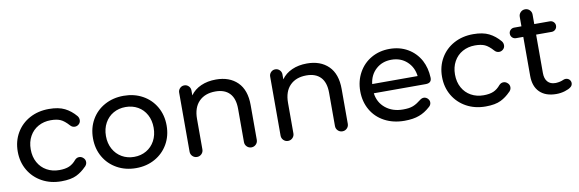

<svg xmlns="http://www.w3.org/2000/svg" viewBox="-48 -1029 4264 1415"><g transform="rotate(-10 2083.5 -321.5)"><path d="M322 6Q241 6 177.5 -29Q114 -64 78 -125.5Q42 -187 42 -265Q42 -343 78 -404.5Q114 -466 177.5 -500.5Q241 -535 322 -535Q394 -535 440 -512Q486 -489 522 -446Q533 -432 532.5 -414Q532 -396 518 -384Q505 -373 489 -373Q469 -373 455 -389Q422 -426 394 -438.5Q366 -451 321 -451Q269 -451 227.5 -428Q186 -405 162.5 -362.5Q139 -320 139 -265Q139 -209 162.5 -166.5Q186 -124 227.5 -101Q269 -78 321 -78Q366 -78 395 -90.5Q424 -103 448 -132Q462 -147 480 -147Q497 -147 510 -135Q524 -123 525 -105.5Q526 -88 514 -74Q512 -72 511.5 -71Q511 -70 509 -69Q475 -34 436 -15Q394 6 322 6Z M881 6Q802 6 739 -29Q676 -64 640.5 -125.5Q605 -187 605 -265Q605 -343 640.5 -404.5Q676 -466 739 -500.5Q802 -535 881 -535Q960 -535 1022.5 -500.5Q1085 -466 1120.5 -404.5Q1156 -343 1156 -265Q1156 -187 1120.5 -125.5Q1085 -64 1022.5 -29Q960 6 881 6ZM881 -78Q932 -78 972.5 -101.5Q1013 -125 1036 -167.5Q1059 -210 1059 -265Q1059 -320 1036 -362.5Q1013 -405 972.5 -428Q932 -451 881 -451Q830 -451 789.5 -428Q749 -405 725.5 -362.5Q702 -320 702 -265Q702 -210 725.5 -167.5Q749 -125 789.5 -101.5Q830 -78 881 -78Z M1572 -535Q1673 -535 1732.5 -476.5Q1792 -418 1792 -305V-45Q1792 -25 1778 -11Q1764 3 1744 3Q1724 3 1710 -11Q1696 -25 1696 -45V-294Q1696 -371 1659 -410Q1622 -449 1553 -449Q1475 -449 1430 -403.5Q1385 -358 1385 -273V-45Q1385 -25 1371 -11Q1357 3 1337 3Q1317 3 1303 -11Q1289 -25 1289 -45V-487Q1289 -506 1302.5 -519.5Q1316 -533 1335 -533Q1354 -533 1367.5 -519.5Q1381 -506 1381 -487V-450Q1410 -491 1459.5 -513Q1509 -535 1572 -535Z M2253 -535Q2354 -535 2413.5 -476.5Q2473 -418 2473 -305V-45Q2473 -25 2459 -11Q2445 3 2425 3Q2405 3 2391 -11Q2377 -25 2377 -45V-294Q2377 -371 2340 -410Q2303 -449 2234 -449Q2156 -449 2111 -403.5Q2066 -358 2066 -273V-45Q2066 -25 2052 -11Q2038 3 2018 3Q1998 3 1984 -11Q1970 -25 1970 -45V-487Q1970 -506 1983.5 -519.5Q1997 -533 2016 -533Q2035 -533 2048.5 -519.5Q2062 -506 2062 -487V-450Q2091 -491 2140.5 -513Q2190 -535 2253 -535Z M3133 -275Q3135 -233 3089 -233H2701Q2710 -163 2762.5 -120.5Q2815 -78 2893 -78Q2917 -78 2935 -80.5Q2953 -83 2968.5 -89Q2984 -95 2999.5 -105Q3015 -115 3033 -129Q3044 -137 3057 -137Q3066 -137 3075 -132.5Q3084 -128 3090 -120Q3101 -106 3098.5 -89.5Q3096 -73 3082 -62Q3042 -26 3000 -11Q2956 6 2890 6Q2806 6 2741 -28.5Q2676 -63 2640.5 -125Q2605 -187 2605 -265Q2605 -342 2639.5 -404Q2674 -466 2734.5 -500.5Q2795 -535 2871 -535Q2947 -535 3006.5 -500.5Q3066 -466 3100 -404Q3130 -347 3133 -275ZM2871 -454Q2802 -454 2755.5 -412Q2709 -370 2701 -302H3041Q3033 -369 2986.5 -411.5Q2940 -454 2871 -454Z M3497 6Q3416 6 3352.5 -29Q3289 -64 3253 -125.5Q3217 -187 3217 -265Q3217 -343 3253 -404.5Q3289 -466 3352.5 -500.5Q3416 -535 3497 -535Q3569 -535 3615 -512Q3661 -489 3697 -446Q3708 -432 3707.5 -414Q3707 -396 3693 -384Q3680 -373 3664 -373Q3644 -373 3630 -389Q3597 -426 3569 -438.5Q3541 -451 3496 -451Q3444 -451 3402.5 -428Q3361 -405 3337.5 -362.5Q3314 -320 3314 -265Q3314 -209 3337.5 -166.5Q3361 -124 3402.5 -101Q3444 -78 3496 -78Q3541 -78 3570 -90.5Q3599 -103 3623 -132Q3637 -147 3655 -147Q3672 -147 3685 -135Q3699 -123 3700 -105.5Q3701 -88 3689 -74Q3687 -72 3686.5 -71Q3686 -70 3684 -69Q3650 -34 3611 -15Q3569 6 3497 6Z M4135 -25Q4121 -13 4090 -3.5Q4059 6 4026 6Q3946 6 3902 -37Q3858 -80 3858 -160V-451H3804Q3787 -451 3775.5 -462.5Q3764 -474 3764 -491Q3764 -507 3775.5 -518.5Q3787 -530 3804 -530H3858V-601Q3858 -621 3872 -635Q3886 -649 3906 -649Q3926 -649 3940 -635Q3954 -621 3954 -601V-530H4070Q4087 -530 4098.5 -518.5Q4110 -507 4110 -491Q4110 -474 4098.5 -462.5Q4087 -451 4070 -451H3954V-164Q3954 -121 3974.5 -98Q3995 -75 4031 -75Q4034 -75 4037 -75Q4054 -76 4067 -79Q4080 -82 4096 -89Q4096 -89 4096 -89Q4096 -89 4096 -89Q4096 -89 4096 -89Q4096 -89 4096 -89Q4096 -89 4096 -89Q4096 -89 4096 -89Q4096 -89 4096 -89Q4104 -92 4112 -92Q4122 -92 4131 -87Q4140 -82 4145 -73Q4152 -60 4149 -46.5Q4146 -33 4135 -25Z"/></g></svg>

Font: Sepalumica Med
Style: Regular
Weight: 500
Designer: Julieta Ulanovsky
Foundry: Julieta Ulanovsky
Version: Version 7.200